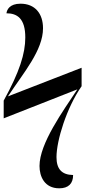

<svg xmlns="http://www.w3.org/2000/svg" viewBox="-24 -780 462 1040"><path d="M297 240C347 240 372 214 372 168C310 167 282 135 282 71C282 -19 337 -197 418 -313V-413L19 -258C105 -388 209 -508 209 -627C209 -706 166 -760 87 -760C28 -760 13 -727 11 -708C69 -708 113 -680 113 -577C113 -490 82 -391 -4 -235V-139L395 -296C317 -178 190 -3 190 119C190 176 217 240 297 240Z"/></svg>

Font: Noto Serif Display Medium
Style: Regular
Weight: 500
Designer: Monotype Design Team
Foundry: Monotype Imaging Inc.
Version: Version 2.009